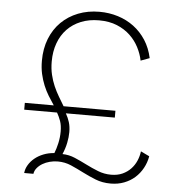

<svg xmlns="http://www.w3.org/2000/svg" viewBox="-54 -814 797 877"><g transform="rotate(5 344.5 -375.5)"><path d="M485.5 13.6Q447.3 13.6 415.9 1.1Q384.5 -11.4 355.7 -26.1Q326.8 -40.9 298.2 -53.4Q269.5 -65.9 236.8 -65.9Q218.2 -65.9 200 -61.1Q181.8 -56.4 167.3 -47.7Q152.7 -39.1 142.7 -27Q132.7 -15 130.5 0H88.2Q90 -19.1 100.5 -36.8Q110.9 -54.5 128 -68.6Q145 -82.7 168 -91.8Q190.9 -100.9 217.7 -102.7Q225.9 -123.2 231.8 -149.5Q237.7 -175.9 237.7 -203.2Q237.7 -230.9 230.7 -250.9Q223.6 -270.9 213.6 -288.2H63.2V-319.5H195.9Q182.3 -339.5 169.3 -360.7Q156.4 -381.8 146.4 -406.1Q136.4 -430.5 130.2 -458Q124.1 -485.5 124.1 -518.2Q124.1 -573.6 142 -619.1Q160 -664.5 192.5 -696.6Q225 -728.6 269.5 -746.1Q314.1 -763.6 367.3 -763.6Q411.8 -763.6 452.3 -750.9Q492.7 -738.2 525.2 -713.9Q557.7 -689.5 580.7 -654.1Q603.6 -618.6 613.6 -572.7L573.2 -557.7Q567.3 -587.7 552 -617.5Q536.8 -647.3 511.8 -671.1Q486.8 -695 451.1 -709.8Q415.5 -724.5 368.2 -724.5Q322.3 -724.5 285.5 -709.5Q248.6 -694.5 222.7 -667.5Q196.8 -640.5 183 -602.5Q169.1 -564.5 169.1 -518.6Q169.1 -485.5 175.7 -458Q182.3 -430.5 192.7 -406.6Q203.2 -382.7 215.9 -361.4Q228.6 -340 240.9 -319.5H478.6V-288.2H254.1Q265 -269.1 271.1 -249.3Q277.3 -229.5 277.3 -203.6Q277.3 -180.9 272 -154.8Q266.8 -128.6 255 -101.4Q285 -100.9 312.5 -89.1Q340 -77.3 367.5 -63.4Q395 -49.5 423.6 -38.2Q452.3 -26.8 484.1 -26.8Q513.6 -26.8 536.1 -37Q558.6 -47.3 574.3 -63.9Q590 -80.5 599.1 -101.6Q608.2 -122.7 610.9 -145L650.5 -125.9Q645.5 -96.8 631.6 -71.4Q617.7 -45.9 596.6 -27Q575.5 -8.2 547.3 2.7Q519.1 13.6 485.5 13.6Z"/></g></svg>

Font: Spartan Light
Style: Regular
Weight: 300
Designer: Matt Bailey, Mirko Velimirovic
Foundry: Matt Bailey
Version: Version 1.005